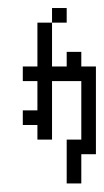

<svg xmlns="http://www.w3.org/2000/svg" viewBox="-20 -341 254 469"><path d="M71.4 -35.7V0H107.1V-142.9H178.6V0H142.9V107.1H178.6V35.7H214.3V-178.6H178.6V-214.3H142.9V-178.6H107.1V-285.7H71.4V-178.6H35.7V-142.9H71.4V-71.4H35.7V-35.7ZM107.1 -321.4V-285.7H142.9V-321.4Z"/></svg>

Font: Gossip Low Pixel
Style: Regular
Weight: 500
Width: 3
Designer: Deborah Khodanovich
Version: Version 1.001;Glyphs 3.3.1 (3343)